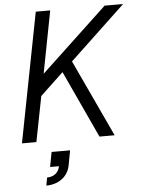

<svg xmlns="http://www.w3.org/2000/svg" viewBox="-61 -748 767 1034"><g transform="rotate(-5 322.0 -231.0)"><path d="M36 0H114L162 -245L287 -363L455 0H537L343 -416L644 -700H544L185 -363L250 -700H172ZM155 195 147 238C214 238 265 200 276 140L291 60H191L176 140H224C217 175 191 195 155 195Z"/></g></svg>

Font: Uncut Sans
Style: Italic
Weight: 400
Italic angle: -11°
Designer: Kasper Nordkvist
Foundry: UNCUT.wtf
Version: Version 1.304;Glyphs 3.2 (3246)